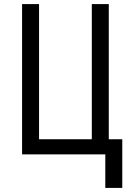

<svg xmlns="http://www.w3.org/2000/svg" viewBox="-20 -755 640 939"><path d="M578 164H495V0H88V-735H171V-74H429V-735H512V-74H578Z"/></svg>

Font: Iosevka Curly Extended
Style: Regular
Weight: 400
Width: 7
Monospace: yes
Designer: Belleve Invis
Foundry: Belleve Invis
Version: Version 11.1.0; ttfautohint (v1.8.3)